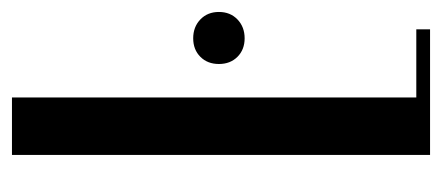

<svg xmlns="http://www.w3.org/2000/svg" viewBox="-229 -510 739 321"><g transform="rotate(-90 140.5 -349.5)"><path d="M138 -699V-23H252V0H42V-699ZM194 -353Q194 -372 206 -384Q218 -396 237 -396Q256 -396 268.5 -384Q281 -372 281 -353Q281 -334 268.5 -322Q256 -310 237 -310Q218 -310 206 -322Q194 -334 194 -353Z"/></g></svg>

Font: Moniqa Narrow Heading
Style: Bold
Weight: 700
Width: 4
Designer: Rajesh Rajput
Foundry: Rajesh Rajput
Version: Version 1.000